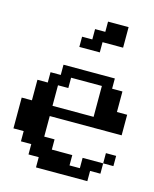

<svg xmlns="http://www.w3.org/2000/svg" viewBox="-113 -826 726 903"><g transform="rotate(15 250.0 -375.0)"><path d="M500 -250H149.9V-149.9H200.2V-100.1H299.8V-49.8H350.1V-100.1H450.2V-149.9H500V-100.1H450.2V-49.8H399.9V0H149.9V-49.8H100.1V-100.1H49.8V-149.9H0V-299.8H49.8V-399.9H100.1V-450.2H149.9V-500H399.9V-450.2H450.2V-350.1H500ZM149.9 -299.8H350.1V-450.2H200.2V-399.9H149.9ZM200.2 -649.9V-600.1H299.8V-649.9H399.9V-750H299.8V-700.2H250V-649.9Z"/></g></svg>

Font: Redaction 50
Style: Bold
Weight: 700
Designer: Jeremy Mickel / Forest Young
Foundry: MCKL
Version: Version 2.001;hotconv 1.0.113;makeotfexe 2.5.65598 DEVELOPME